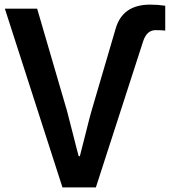

<svg xmlns="http://www.w3.org/2000/svg" viewBox="-20 -810 734 830"><path d="M1 -772.5H140.6L269.5 -331.1Q278.3 -298.8 296.9 -224.6Q315.4 -150.4 320.3 -134.8H325.2Q329.1 -147.5 349.6 -230.5Q370.1 -313.5 376 -332L479.5 -684.6Q508.8 -790 628.9 -790Q662.1 -790 694.3 -785.2V-677.7Q681.6 -679.7 652.3 -679.7Q614.3 -679.7 598.6 -630.9L394.5 0H250Z"/></svg>

Font: Gothic A1
Style: Bold
Weight: 700
Version: Version 2.50